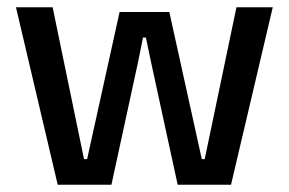

<svg xmlns="http://www.w3.org/2000/svg" viewBox="-20 -509 796 529"><path d="M287 0H139L24 -489H125L211.5 -70.5H220L309.5 -476H446.5L536 -70.5H544L631.5 -489H731.5L616.5 0H469.5L396 -338.5L382 -405.5H374L360.5 -338.5Z"/></svg>

Font: Anek Malayalam Medium Medium
Style: Regular
Weight: 500
Version: Version 1.003